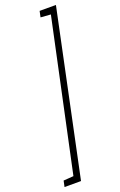

<svg xmlns="http://www.w3.org/2000/svg" viewBox="-239 -789 618 985"><g transform="rotate(-20 70.0 -296.5)"><path d="M-69 150 -62 117 -7 113 168 -706 113 -710 120 -743H209L21 150Z"/></g></svg>

Font: Saira Ultra Condensed Thin
Style: Italic
Weight: 100
Width: 1
Italic angle: -12°
Designer: Hector Gatti with collaboration of the Omnibus-Type team
Foundry: Omnibus-Type
Version: Version 1.001; ttfautohint (v1.8)